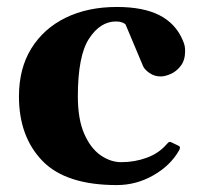

<svg xmlns="http://www.w3.org/2000/svg" viewBox="-20 -515 571 549"><path d="M314 14.2Q168 14.2 101.1 -55.2Q34.2 -124.5 34.2 -239.3Q34.2 -319.3 69.6 -376.5Q105 -433.6 168 -464.4Q231 -495.1 314 -495.1Q389.2 -495.1 435.5 -471.7Q481.9 -448.2 502.4 -400.4Q506.8 -390.1 508.1 -383.5Q509.3 -377 509.3 -368.7Q509.3 -342.8 496.8 -326.7Q484.4 -310.5 468 -303.5Q451.7 -296.4 439.5 -296.4Q421.4 -296.4 407.2 -306.4Q393.1 -316.4 389.2 -325.7L338.9 -445.3Q335.4 -448.7 328.4 -451.2Q321.3 -453.6 311.5 -453.6Q266.6 -453.6 234.6 -404.5Q202.6 -355.5 202.6 -239.3Q202.6 -174.3 220.7 -132.8Q238.8 -91.3 267.3 -71.3Q295.9 -51.3 326.7 -51.3Q365.2 -51.3 399.7 -64Q434.1 -76.7 455.6 -101.6Q458 -104 460.7 -106.9Q463.4 -109.9 468.3 -108.9L489.7 -98.6Q494.6 -96.7 494.6 -92.8Q494.6 -90.8 493.9 -88.9Q493.2 -86.9 491.7 -84.5Q467.3 -41.5 418.5 -13.7Q369.6 14.2 314 14.2Z"/></svg>

Font: Gelasio
Style: Bold
Weight: 700
Designer: Eben Sorkin
Foundry: Eben Sorkin
Version: Version 1.008